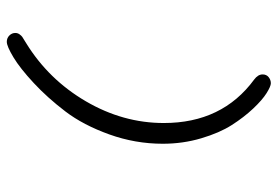

<svg xmlns="http://www.w3.org/2000/svg" viewBox="-146 -588 817 565"><g transform="rotate(90 262.5 -305.5)"><path d="M77 58Q77 51 81 45.5Q85 40 88.5 37.5Q92 35 99 31Q106 27 107 26Q214 -40 278 -149.5Q342 -259 342 -379Q342 -551 214 -645Q199 -656 199 -670Q199 -681 207 -687.5Q215 -694 225 -694Q234 -694 254 -681.5Q274 -669 299.5 -642Q325 -615 348 -579Q371 -543 387 -489Q403 -435 403 -376Q403 -295 375.5 -218.5Q348 -142 308 -89.5Q268 -37 224.5 3.5Q181 44 148.5 63.5Q116 83 103 83Q92 83 84.5 75.5Q77 68 77 58Z"/></g></svg>

Font: CMU Typewriter Text
Style: LightOblique
Weight: 200
Italic angle: -9.46001°
Version: Version 0.7.0